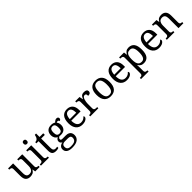

<svg xmlns="http://www.w3.org/2000/svg" viewBox="461 -2677 4834 4834"><g transform="rotate(-45 2878.5 -260.0)"><path d="M273 10Q194 10 151 -36.5Q108 -83 108 -186V-426Q108 -456 96.5 -470.5Q85 -485 66.5 -489.5Q48 -494 26 -494H23V-536H202V-191Q202 -148 211.5 -117Q221 -86 244 -70Q267 -54 307 -54Q351 -54 379 -74.5Q407 -95 420 -131.5Q433 -168 433 -216V-422Q433 -454 422 -469Q411 -484 392.5 -489Q374 -494 351 -494H348V-536H527V-109Q527 -80 538.5 -65.5Q550 -51 568.5 -46.5Q587 -42 609 -42H612V0H453L440 -81H435Q404 -25 363 -7.5Q322 10 273 10Z M658 0V-42H671Q693 -42 711.5 -46.5Q730 -51 741.5 -65.5Q753 -80 753 -109V-426Q753 -456 741.5 -470.5Q730 -485 711.5 -489.5Q693 -494 671 -494H668V-536H847V-114Q847 -83 858 -67.5Q869 -52 888 -47Q907 -42 929 -42H942V0ZM796 -636Q772 -636 755.5 -650Q739 -664 739 -698Q739 -733 755.5 -746.5Q772 -760 796 -760Q819 -760 836 -746.5Q853 -733 853 -698Q853 -664 836 -650Q819 -636 796 -636Z M1195 10Q1119 10 1084.5 -24.5Q1050 -59 1050 -145V-479H974V-519Q992 -519 1014 -526.5Q1036 -534 1052 -551Q1069 -569 1080 -595Q1091 -621 1098 -659H1144V-536H1275V-479H1144V-142Q1144 -91 1165 -67Q1186 -43 1220 -43Q1238 -43 1253 -45Q1268 -47 1284 -50V-6Q1271 0 1245 5Q1219 10 1195 10Z M1538 240Q1434 240 1382 201.5Q1330 163 1330 94Q1330 55 1347.5 28.5Q1365 2 1393.5 -13Q1422 -28 1455 -34Q1435 -43 1417.5 -63.5Q1400 -84 1400 -116Q1400 -146 1415.5 -168Q1431 -190 1465 -210Q1422 -228 1398.5 -269.5Q1375 -311 1375 -361Q1375 -447 1422 -496.5Q1469 -546 1563 -546Q1599 -546 1631 -536Q1663 -526 1677 -513Q1687 -524 1701 -536.5Q1715 -549 1733.5 -558Q1752 -567 1774 -567Q1804 -567 1818.5 -551.5Q1833 -536 1833 -515Q1833 -494 1820.5 -478.5Q1808 -463 1780 -463Q1780 -474 1773.5 -485.5Q1767 -497 1747 -497Q1734 -497 1724 -494Q1714 -491 1704 -485Q1721 -464 1732 -435.5Q1743 -407 1743 -364Q1743 -290 1698.5 -241Q1654 -192 1563 -192Q1551 -192 1535.5 -193.5Q1520 -195 1510 -197Q1491 -187 1477 -172Q1463 -157 1463 -134Q1463 -116 1474.5 -106Q1486 -96 1525 -96H1638Q1698 -96 1734 -76.5Q1770 -57 1786.5 -23.5Q1803 10 1803 53Q1803 139 1738.5 189.5Q1674 240 1538 240ZM1540 191Q1612 191 1651 175.5Q1690 160 1705.5 132.5Q1721 105 1721 70Q1721 24 1695 8.5Q1669 -7 1619 -7H1521Q1493 -7 1468 0.5Q1443 8 1427 28Q1411 48 1411 88Q1411 117 1422 140.5Q1433 164 1461 177.5Q1489 191 1540 191ZM1560 -240Q1593 -240 1612.5 -253Q1632 -266 1640.5 -294Q1649 -322 1649 -365Q1649 -410 1640 -439.5Q1631 -469 1611.5 -483Q1592 -497 1559 -497Q1527 -497 1507 -482.5Q1487 -468 1478 -438.5Q1469 -409 1469 -364Q1469 -300 1490.5 -270Q1512 -240 1560 -240Z M2132 10Q2023 10 1961.5 -62Q1900 -134 1900 -264Q1900 -404 1958 -475Q2016 -546 2122 -546Q2219 -546 2274.5 -486Q2330 -426 2330 -307V-261H1997Q1999 -152 2036.5 -102.5Q2074 -53 2146 -53Q2198 -53 2234.5 -74.5Q2271 -96 2289 -123Q2296 -120 2302 -111Q2308 -102 2308 -89Q2308 -69 2289 -46Q2270 -23 2231 -6.5Q2192 10 2132 10ZM2229 -315Q2229 -395 2204.5 -443.5Q2180 -492 2120 -492Q2065 -492 2034.5 -446.5Q2004 -401 1999 -315Z M2413 0V-42H2416Q2439 -42 2457.5 -47Q2476 -52 2487 -67.5Q2498 -83 2498 -114V-426Q2498 -456 2486.5 -470.5Q2475 -485 2456.5 -489.5Q2438 -494 2416 -494H2413V-536H2567L2586 -437H2591Q2604 -467 2619 -492Q2634 -517 2659 -531.5Q2684 -546 2728 -546Q2783 -546 2809.5 -527Q2836 -508 2836 -473Q2836 -442 2814.5 -422Q2793 -402 2743 -402Q2743 -430 2738 -447Q2733 -464 2721.5 -472Q2710 -480 2690 -480Q2662 -480 2643 -458Q2624 -436 2613 -402Q2602 -368 2597 -331.5Q2592 -295 2592 -266V-109Q2592 -80 2603.5 -65.5Q2615 -51 2633.5 -46.5Q2652 -42 2674 -42H2702V0Z M3138 10Q3030 10 2968 -59Q2906 -128 2906 -269Q2906 -409 2965.5 -477.5Q3025 -546 3141 -546Q3249 -546 3311 -477.5Q3373 -409 3373 -269Q3373 -128 3313.5 -59Q3254 10 3138 10ZM3140 -42Q3190 -42 3220 -67.5Q3250 -93 3263 -144Q3276 -195 3276 -269Q3276 -381 3245 -437Q3214 -493 3139 -493Q3064 -493 3033.5 -437Q3003 -381 3003 -269Q3003 -157 3034 -99.5Q3065 -42 3140 -42Z M3715 10Q3606 10 3544.5 -62Q3483 -134 3483 -264Q3483 -404 3541 -475Q3599 -546 3705 -546Q3802 -546 3857.5 -486Q3913 -426 3913 -307V-261H3580Q3582 -152 3619.5 -102.5Q3657 -53 3729 -53Q3781 -53 3817.5 -74.5Q3854 -96 3872 -123Q3879 -120 3885 -111Q3891 -102 3891 -89Q3891 -69 3872 -46Q3853 -23 3814 -6.5Q3775 10 3715 10ZM3812 -315Q3812 -395 3787.5 -443.5Q3763 -492 3703 -492Q3648 -492 3617.5 -446.5Q3587 -401 3582 -315Z M3981 240V198H3989Q4012 198 4030.5 193Q4049 188 4060 172.5Q4071 157 4071 126V-426Q4071 -456 4059.5 -470.5Q4048 -485 4029.5 -489.5Q4011 -494 3989 -494H3976V-536H4151L4161 -446H4165Q4188 -492 4224 -519Q4260 -546 4318 -546Q4417 -546 4469.5 -479.5Q4522 -413 4522 -269Q4522 -124 4469.5 -57Q4417 10 4318 10Q4260 10 4223.5 -14.5Q4187 -39 4165 -78H4161Q4163 -49 4164 -16.5Q4165 16 4165 35V131Q4165 160 4176.5 174.5Q4188 189 4206.5 193.5Q4225 198 4247 198H4250V240ZM4302 -54Q4368 -54 4396.5 -109.5Q4425 -165 4425 -270Q4425 -377 4396.5 -429.5Q4368 -482 4301 -482Q4249 -482 4219.5 -459Q4190 -436 4177.5 -388.5Q4165 -341 4165 -269Q4165 -200 4177.5 -152Q4190 -104 4220 -79Q4250 -54 4302 -54Z M4864 10Q4755 10 4693.5 -62Q4632 -134 4632 -264Q4632 -404 4690 -475Q4748 -546 4854 -546Q4951 -546 5006.5 -486Q5062 -426 5062 -307V-261H4729Q4731 -152 4768.5 -102.5Q4806 -53 4878 -53Q4930 -53 4966.5 -74.5Q5003 -96 5021 -123Q5028 -120 5034 -111Q5040 -102 5040 -89Q5040 -69 5021 -46Q5002 -23 4963 -6.5Q4924 10 4864 10ZM4961 -315Q4961 -395 4936.5 -443.5Q4912 -492 4852 -492Q4797 -492 4766.5 -446.5Q4736 -401 4731 -315Z M5140 0V-42H5148Q5171 -42 5189.5 -47Q5208 -52 5219 -67.5Q5230 -83 5230 -114V-426Q5230 -456 5219 -470.5Q5208 -485 5190 -489.5Q5172 -494 5150 -494H5145V-536H5307L5320 -455H5325Q5356 -511 5394.5 -528.5Q5433 -546 5481 -546Q5560 -546 5604.5 -499.5Q5649 -453 5649 -350V-114Q5649 -83 5658.5 -67.5Q5668 -52 5685 -47Q5702 -42 5724 -42H5729V0H5555V-345Q5555 -410 5530.5 -446Q5506 -482 5445 -482Q5400 -482 5373.5 -459.5Q5347 -437 5335.5 -400Q5324 -363 5324 -320V-109Q5324 -80 5335 -65.5Q5346 -51 5364 -46.5Q5382 -42 5404 -42H5409V0Z"/></g></svg>

Font: Noto Serif Khmer
Style: Regular
Weight: 400
Designer: Danh Hong and the Monotype Design Team
Foundry: Monotype Imaging Inc.
Version: Version 2.003